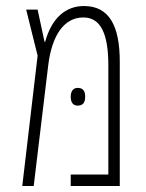

<svg xmlns="http://www.w3.org/2000/svg" viewBox="-20 -618 486 638"><path d="M259 -598C199 -598 152 -559 130 -479H128L105 -586H67L105 -433L54 0H92L140 -399C152 -501 193 -560 257 -560C316 -560 340 -503 340 -401V-38H215V0H378V-413C378 -532 343 -598 259 -598ZM215 -297C215 -280 221 -267 238 -267C258 -267 263 -280 263 -297C263 -313 258 -326 238 -326C222 -326 215 -313 215 -297Z"/></svg>

Font: Noto Sans Hebrew ExtraCondensed ExtraLight
Style: Regular
Weight: 200
Width: 2
Designer: Monotype Design Team
Foundry: Monotype Imaging Inc.
Version: Version 2.004